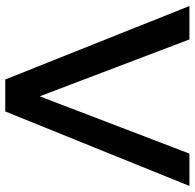

<svg xmlns="http://www.w3.org/2000/svg" viewBox="-25 -715 740 730"><g transform="rotate(90 345.0 -350.0)"><path d="M2.9 -700.2H129.9L346.2 -130.9L564 -700.2H687L403.8 0H282.2Z"/></g></svg>

Font: Trueno
Style: Regular
Weight: 400
Designer: Julieta Ulanovsky
Foundry: Julieta Ulanovsky
Version: Version 3.001b | FøM Fix